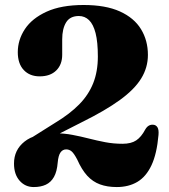

<svg xmlns="http://www.w3.org/2000/svg" viewBox="-20 -738 683 776"><path d="M126 -150.1 95.7 -174.2 204.2 -242.5Q261.6 -277.1 299.7 -315.7Q337.8 -354.3 356.7 -401.7Q375.5 -449 375.5 -509.6Q375.5 -568.2 366.3 -604.2Q357 -640.1 339.8 -656.7Q322.6 -673.3 298.7 -673.3Q263 -673.3 247.2 -647.5Q231.4 -621.6 231.4 -579.1V-516.9Q231.4 -476.7 207.2 -453.1Q183.1 -429.4 140.4 -429.4Q100 -429.4 76 -455Q51.9 -480.6 51.9 -527.1Q51.9 -577 80.7 -620.5Q109.5 -664 168.6 -690.9Q227.6 -717.8 318 -717.8Q407.1 -717.8 464.5 -691.8Q522 -665.8 549.9 -620.1Q577.8 -574.5 577.8 -516.1Q577.8 -465 550.7 -420.9Q523.7 -376.8 464.8 -334Q405.9 -291.2 310.9 -244.2ZM36.6 -77Q36.6 -132 79 -165.7Q121.3 -199.4 201.5 -199.4Q239 -199.4 272.8 -192.9Q306.7 -186.5 339.2 -178.1Q371.8 -169.8 405.4 -163.3Q439 -156.9 475.4 -156.9Q510 -156.9 530.5 -170.6Q551.1 -184.4 566.9 -214.4Q573.6 -225.9 581.7 -230.3Q589.8 -234.8 599.3 -233.9Q610.6 -233 616.5 -223.3Q622.4 -213.6 620.6 -192.7Q614 -116.5 592.3 -70.2Q570.6 -23.9 535.2 -2.9Q499.8 18 451.8 18Q413.4 18 384.1 7.2Q354.8 -3.5 332.5 -27.8Q310.3 -52.2 292.1 -93.2Q279.1 -118 269.5 -126.1Q260 -134.2 247.4 -134.2Q233.1 -134.2 224.4 -121.7Q215.7 -109.3 213.2 -80.7Q210.3 -44.4 198 -22.7Q185.7 -1 165.1 8.5Q144.6 18 116.2 18Q81.9 18 59.3 -7.6Q36.6 -33.2 36.6 -77Z"/></svg>

Font: Fraunces
Style: Regular
Weight: 900
Version: Version 1.000;[b76b70a41]